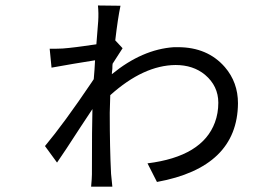

<svg xmlns="http://www.w3.org/2000/svg" viewBox="-20 -663 1040 715"><path d="M409.2 -512.7 436.5 -483.4Q433.6 -478.5 425.8 -466.8Q408.2 -439.5 399.4 -425.8Q398.4 -419.9 398.4 -406.2Q396.5 -392.6 396.5 -386.7Q509.8 -479.5 627.9 -487.3Q635.7 -487.3 642.6 -487.3Q752.9 -487.3 817.4 -413.1Q866.2 -356.4 866.2 -278.3Q864.3 -40 564.5 14.6L529.3 -54.7Q733.4 -80.1 780.3 -207Q793 -241.2 793 -280.3Q793 -342.8 743.2 -384.8Q699.2 -420.9 633.8 -420.9Q514.6 -419.9 390.6 -308.6Q388.7 -261.7 388.7 -243.2Q388.7 -110.4 393.6 -15.6Q394.5 -8.8 396 8.3Q397.5 25.4 398.4 32.2H319.3Q322.3 0 322.3 -13.7Q322.3 -198.2 324.2 -256.8Q311.5 -237.3 282.2 -193.4Q217.8 -93.8 192.4 -57.6L147.5 -119.1Q217.8 -203.1 321.3 -356.4Q325.2 -363.3 329.1 -368.2Q330.1 -379.9 332 -404.3Q333 -427.7 334 -438.5Q252.9 -425.8 171.9 -411.1L165 -481.4Q197.3 -481.4 213.9 -482.4Q254.9 -485.4 338.9 -498Q345.7 -579.1 345.7 -584Q347.7 -614.3 344.7 -642.6L428.7 -641.6Q418.9 -595.7 409.2 -512.7Z"/></svg>

Font: Taipei Sans TC Beta
Style: Regular
Weight: 400
Designer: JT Foundry
Foundry: JT Foundry
Version: Version 1.000